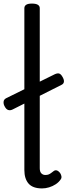

<svg xmlns="http://www.w3.org/2000/svg" viewBox="-41 -1035 377 1072"><path d="M194 17Q142 17 118.5 -10Q95 -37 95 -86V-989Q95 -1002 105.5 -1008.5Q116 -1015 137 -1015Q159 -1015 170 -1008.5Q181 -1002 181 -989V-96Q181 -76 190 -67Q199 -58 212 -58Q223 -58 230.5 -61Q238 -64 245 -69.5Q252 -75 259 -80Q267 -86 276 -83.5Q285 -81 294 -70Q299 -63 301.5 -53Q304 -43 299 -35Q288 -18 270.5 -6.5Q253 5 233 11Q213 17 194 17ZM30 -424Q16 -417 4.5 -421Q-7 -425 -15 -441Q-22 -453 -21 -466.5Q-20 -480 -6 -487L266 -621Q280 -627 289 -624.5Q298 -622 306 -609Q317 -592 316 -579.5Q315 -567 302 -561Z"/></svg>

Font: Playwrite ES Deco
Style: Regular
Weight: 400
Designer: Veronika Burian, José Scaglione
Foundry: TypeTogether
Version: Version 1.002